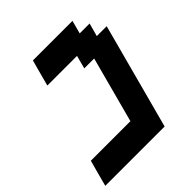

<svg xmlns="http://www.w3.org/2000/svg" viewBox="-175 -742 858 858"><g transform="rotate(-45 254.5 -312.5)"><path d="M0 0H375Q397 -83 441.9 -250Q486.8 -417 508.8 -500H446.3L463.4 -562.5H400.9L417.5 -625H167.5Q161.6 -604 150.4 -562.3Q139.2 -520.5 133.8 -500H321.3L304.7 -437.5H367.2L283.7 -125H33.7Q27.8 -104 16.6 -62.5Q5.4 -21 0 0Z"/></g></svg>

Font: Faithful 32x
Style: Oblique
Weight: 400
Foundry: Faithful Resource Pack
Version: Version 1.0; January 27, 2023